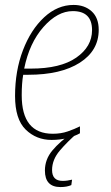

<svg xmlns="http://www.w3.org/2000/svg" viewBox="-20 -557 449 778"><path d="M225 201Q251 201 269 193L272 171Q252 176 234 176Q191 176 191 132Q191 90 222.5 53Q254 16 295 -19L274 -20Q222 17 192 53Q162 89 162 134Q162 201 225 201ZM189 10Q224 10 254.5 2Q285 -6 304 -17V-45Q282 -34 254.5 -24.5Q227 -15 194 -15Q68 -15 68 -171Q68 -220 74 -254H94Q227 -254 303.5 -303Q380 -352 380 -436Q380 -485 351.5 -511Q323 -537 278 -537Q213 -537 159 -487Q105 -437 73 -353.5Q41 -270 41 -168Q41 -74 84 -32Q127 10 189 10ZM78 -279Q99 -383 156 -447.5Q213 -512 275 -512Q353 -512 353 -435Q353 -368 289 -323.5Q225 -279 105 -279Z"/></svg>

Font: Noto Sans UI SemiCondensed Thin
Style: Italic
Weight: 250
Width: 4
Italic angle: -12°
Designer: Monotype Design Team
Foundry: Monotype Imaging Inc.
Version: Version 1.901